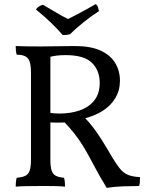

<svg xmlns="http://www.w3.org/2000/svg" viewBox="-20 -901 724 930"><path d="M497 9Q477 -24 464 -46.5Q451 -69 441 -88.5Q431 -108 418 -131Q399 -167 381 -196Q363 -225 339.5 -255Q316 -285 281 -321L307 -308Q281 -307 259 -307Q237 -307 217 -308V-355Q231 -353 243 -352Q255 -351 268 -351Q323 -351 367 -366.5Q411 -382 437 -415Q463 -448 463 -500Q463 -559 425.5 -596.5Q388 -634 298 -634Q275 -634 257 -632Q239 -630 219 -625L224 -636V-127Q224 -94 230 -75.5Q236 -57 250.5 -49.5Q265 -42 290 -40Q293 -31 294 -19.5Q295 -8 295 3Q274 1 251 0.5Q228 0 208.5 0Q189 0 176 0Q150 0 114.5 0.5Q79 1 56 3Q56 -8 57 -19Q58 -30 61 -40Q88 -42 103 -49.5Q118 -57 124 -75.5Q130 -94 130 -127V-549Q130 -583 124 -601.5Q118 -620 103 -628Q88 -636 61 -636Q58 -646 57 -656Q56 -666 56 -678Q71 -677 106 -676.5Q141 -676 176 -676Q217 -676 259 -677Q301 -678 343 -678Q419 -678 467 -656Q515 -634 538 -596Q561 -558 561 -510Q561 -464 539 -426.5Q517 -389 476.5 -363.5Q436 -338 380 -325L385 -337Q413 -308 432.5 -282Q452 -256 473 -223Q494 -190 523 -140Q544 -105 560.5 -84.5Q577 -64 599 -54.5Q621 -45 658 -43Q658 -31 657.5 -21Q657 -11 654 0Q617 0 575.5 1.5Q534 3 497 9ZM284 -731Q260 -759 227 -791Q194 -823 154 -855Q159 -863 168 -869Q177 -875 188 -878Q216 -862 249 -842Q282 -822 310 -809Q324 -816 350 -829.5Q376 -843 402 -857.5Q428 -872 443 -881Q451 -877 454.5 -866Q458 -855 459 -847Q425 -825 387 -795Q349 -765 319 -735Q311 -733 301.5 -732Q292 -731 284 -731Z"/></svg>

Font: Vollkorn
Style: Regular
Weight: 400
Designer: Friedrich Althausen
Foundry: Friedrich Althausen
Version: Version 5.001